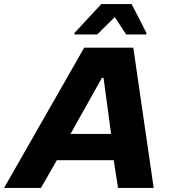

<svg xmlns="http://www.w3.org/2000/svg" viewBox="-63 -922 837 942"><path d="M-43 0 350 -688H591L691 0H516L495 -136H216L138 0ZM283 -265H482L445 -540H437ZM302 -753 303 -761 434 -902H583L655 -761V-753H556L500 -838L414 -753Z"/></svg>

Font: Saira SemiExpanded
Style: Bold Italic
Weight: 700
Width: 6
Italic angle: -12°
Designer: Hector Gatti with collaboration of the Omnibus-Type team
Foundry: Omnibus-Type
Version: Version 1.101